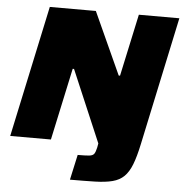

<svg xmlns="http://www.w3.org/2000/svg" viewBox="-59 -745 957 1001"><g transform="rotate(5 419.5 -244.0)"><path d="M344 200 373 68Q414 68 433 66Q452 64 459 54Q466 44 471 21L475 -1L315 -377H308L227 0H14L161 -688H402L550 -363H557L627 -688H839L696 -16Q682 50 666 91Q650 132 626.5 155Q603 178 566.5 187.5Q530 197 475.5 198.5Q421 200 344 200Z"/></g></svg>

Font: Saira Expanded ExtraBold
Style: Italic
Weight: 800
Width: 7
Italic angle: -12°
Designer: Hector Gatti with collaboration of the Omnibus-Type team
Foundry: Omnibus-Type
Version: Version 1.101